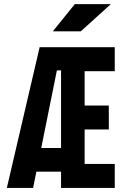

<svg xmlns="http://www.w3.org/2000/svg" viewBox="-20 -926 626 946"><path d="M13.7 0H143.1L159.2 -80.1H280.8V0H545.4V-118.2H397V-288.1H516.1V-406.2H397V-575.2H545.4V-693.4H175.3ZM183.1 -196.8 260.3 -579.1H280.8V-196.8ZM240.2 -771.5H377.9L526.4 -905.8H348.6Z"/></svg>

Font: Cascadia Mono NF
Style: Bold
Weight: 700
Monospace: yes
Designer: Aaron Bell
Foundry: Saja Typeworks
Version: Version 2404.023